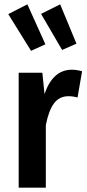

<svg xmlns="http://www.w3.org/2000/svg" viewBox="-20 -864 399 884"><path d="M189 -660 123 -630 18 -799 106 -844ZM332 -663 266 -634 169 -800 257 -844ZM311 -543Q332 -543 358 -536L337 -415Q316 -421 295 -421Q253 -421 228.5 -388Q204 -355 191 -288V0H66V-529H175L185 -431Q223 -543 311 -543Z"/></svg>

Font: Fira Sans Condensed Medium
Style: Regular
Weight: 500
Width: 3
Designer: Carrois Corporate & Edenspiekermann AG
Foundry: Carrois Corporate GbR & Edenspiekermann AG
Version: Version 4.203;PS 004.203;hotconv 1.0.88;makeotf.lib2.5.64775